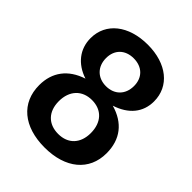

<svg xmlns="http://www.w3.org/2000/svg" viewBox="-211 -856 989 989"><g transform="rotate(45 284.0 -361.5)"><path d="M167 -207C167 -284 213 -332 284 -332C356 -332 400 -284 400 -207C400 -132 356 -85 284 -85C212 -85 167 -131 167 -207ZM284 -433C223 -433 182 -474 182 -536C182 -597 222 -636 284 -636C346 -636 386 -597 386 -536C386 -473 345 -433 284 -433ZM531 -191C531 -292 478 -359 380 -387C467 -415 515 -473 515 -553C515 -663 424 -737 286 -737C146 -737 53 -663 53 -552C53 -474 100 -413 182 -386C87 -355 37 -288 37 -194C37 -65 131 14 284 14C436 14 531 -65 531 -191Z"/></g></svg>

Font: Perun SemiBold
Style: Regular
Weight: 600
Foundry: Copyright (c) Stefan Peev, Context Ltd, 2016
Version: Version 1.089